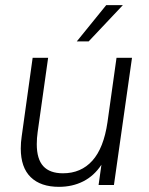

<svg xmlns="http://www.w3.org/2000/svg" viewBox="-20 -717 576 744"><path d="M60.5 -141.5Q60.5 -165 64 -188L106.5 -493H166.5L126 -206Q122.5 -181.5 122.5 -158.5Q122.5 -100.5 147.8 -73Q173 -45.5 224 -45.5Q294 -45.5 338 -94.5Q382 -143.5 396.5 -243.5L431.5 -493H491.5L421.5 0H362L373 -78.5Q344.5 -35.5 302.5 -14.2Q260.5 7 208.5 7Q137.5 7 99 -30.5Q60.5 -68 60.5 -141.5ZM391.5 -697H456L323.5 -556.5H277.5Z"/></svg>

Font: HK Grotesk Light
Style: Italic
Weight: 300
Italic angle: -16°
Designer: Alfredo Marco Pradil
Foundry: Hanken Design Co.
Version: Version 3.001